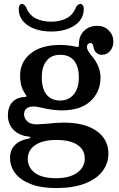

<svg xmlns="http://www.w3.org/2000/svg" viewBox="-20 -710 605 974"><path d="M31 91Q31 50 56.5 25Q82 0 126 -7Q134 -9 134 -13Q134 -17 126 -17Q83 -21 53 -47Q38 -60 29 -80.5Q20 -101 20 -124Q20 -171 47 -196Q59 -207 74.5 -212.5Q90 -218 106 -218Q119 -218 111 -229L108 -233Q98 -251 95 -256Q82 -285 82 -327Q82 -396 136 -439Q190 -482 285 -482Q319 -482 356 -475Q360 -474 363.5 -473.5Q367 -473 370 -472H373Q377 -472 378.5 -474Q380 -476 380 -482Q380 -500 383.5 -514Q387 -528 395 -540Q422 -579 474 -579Q509 -579 532 -555.5Q555 -532 555 -499Q555 -471 538.5 -451.5Q522 -432 496 -432Q480 -432 468.5 -442.5Q457 -453 454 -472Q451 -492 439 -492Q432 -492 426.5 -486.5Q421 -481 421 -472Q421 -456 441 -432Q490 -376 490 -317Q490 -279 476 -248Q462 -217 437 -195Q411 -172 375 -161Q339 -150 295 -150Q245 -150 185 -165Q180 -165 174 -167Q161 -170 149 -170Q135 -170 123 -165Q102 -155 102 -130Q102 -113 115 -98Q132 -79 167 -79Q174 -79 213 -82L225 -83Q270 -88 304 -88Q410 -88 470 -45.5Q530 -3 530 69Q530 119 499.5 159Q469 199 409.5 221.5Q350 244 265 244Q188 244 135.5 223.5Q83 203 57 168.5Q31 134 31 91ZM410 94Q410 50 373 25Q336 0 265 0Q198 0 159.5 25.5Q121 51 121 96Q121 140 157 167Q193 194 265 194Q332 194 371 166.5Q410 139 410 94ZM380 -317Q380 -372 356 -402Q332 -432 285 -432Q241 -432 216.5 -402Q192 -372 192 -317Q192 -259 216.5 -229.5Q241 -200 285 -200Q328 -200 354 -231Q380 -262 380 -317ZM75 -664Q75 -676 79.5 -683Q84 -690 92 -690Q97 -690 103.5 -684.5Q110 -679 114 -670Q129 -633 162 -616.5Q195 -600 240 -600Q283 -600 316 -616.5Q349 -633 364 -670Q368 -679 374.5 -684.5Q381 -690 387 -690Q395 -690 400 -683Q405 -676 405 -664Q405 -630 384.5 -604.5Q364 -579 326.5 -564.5Q289 -550 240 -550Q191 -550 153.5 -564.5Q116 -579 95.5 -604.5Q75 -630 75 -664Z"/></svg>

Font: Raigarh
Style: Regular
Weight: 400
Designer: jaikishan Patel
Foundry: MagicType
Version: Version 1.000;FEAKit 1.0